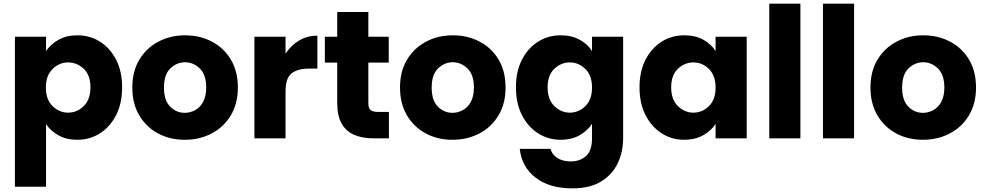

<svg xmlns="http://www.w3.org/2000/svg" viewBox="-20 -760 5412 1055"><path d="M233 -479Q256 -515 300 -540.5Q344 -566 405 -566Q474 -566 529.5 -531Q585 -496 618 -432Q651 -368 651 -280Q651 -192 618 -127.5Q585 -63 529.5 -27.5Q474 8 405 8Q343 8 299.5 -17.5Q256 -43 233 -78V266H62V-558H233ZM477 -280Q477 -347 440 -382Q403 -417 354 -417Q306 -417 269 -381Q232 -345 232 -279Q232 -213 269 -177Q306 -141 354 -141Q403 -141 440 -177Q477 -213 477 -280Z M995 8Q913 8 848 -27Q783 -62 745 -126.5Q707 -191 707 -279Q707 -368 745.5 -432Q784 -496 850 -531Q916 -566 997 -566Q1079 -566 1145 -531Q1211 -496 1249 -432Q1287 -368 1287 -279Q1287 -191 1248.5 -126.5Q1210 -62 1143.5 -27Q1077 8 995 8ZM995 -140Q1025 -140 1052.5 -155Q1080 -170 1096.5 -201Q1113 -232 1113 -279Q1113 -350 1077.5 -384Q1042 -418 997 -418Q951 -418 916 -384Q881 -350 881 -279Q881 -208 915 -174Q949 -140 995 -140Z M1378 -558H1549V-465Q1578 -510 1623 -537Q1668 -564 1724 -564V-383H1677Q1616 -383 1582.5 -357Q1549 -331 1549 -259V0H1378Z M1765 -416V-558H1833V-694H2004V-558H2116V-416H2004V-192Q2004 -167 2016 -156Q2028 -145 2056 -145H2117V0H2030Q1972 0 1927.5 -18.5Q1883 -37 1858 -79.5Q1833 -122 1833 -194V-416Z M2466 8Q2384 8 2319 -27Q2254 -62 2216 -126.5Q2178 -191 2178 -279Q2178 -368 2216.5 -432Q2255 -496 2321 -531Q2387 -566 2468 -566Q2550 -566 2616 -531Q2682 -496 2720 -432Q2758 -368 2758 -279Q2758 -191 2719.5 -126.5Q2681 -62 2614.5 -27Q2548 8 2466 8ZM2466 -140Q2496 -140 2523.5 -155Q2551 -170 2567.5 -201Q2584 -232 2584 -279Q2584 -350 2548.5 -384Q2513 -418 2468 -418Q2422 -418 2387 -384Q2352 -350 2352 -279Q2352 -208 2386 -174Q2420 -140 2466 -140Z M3061 -566Q3122 -566 3166.5 -541Q3211 -516 3233 -479V-558H3404V-1Q3404 74 3374.5 136.5Q3345 199 3283.5 237Q3222 275 3125 275Q3000 275 2923.5 216.5Q2847 158 2836 58H3005Q3013 90 3043 108.5Q3073 127 3117 127Q3166 127 3199.5 98Q3233 69 3233 -1V-80Q3210 -43 3166 -17.5Q3122 8 3061 8Q2992 8 2936.5 -27.5Q2881 -63 2848 -127.5Q2815 -192 2815 -280Q2815 -368 2848 -432Q2881 -496 2936.5 -531Q2992 -566 3061 -566ZM3233 -279Q3233 -345 3196.5 -381Q3160 -417 3111 -417Q3063 -417 3026 -382Q2989 -347 2989 -280Q2989 -213 3026 -177Q3063 -141 3111 -141Q3160 -141 3196.5 -177Q3233 -213 3233 -279Z M3494 -280Q3494 -368 3527 -432Q3560 -496 3615.5 -531Q3671 -566 3740 -566Q3802 -566 3846 -541Q3890 -516 3912 -479V-558H4083V0H3912V-79Q3889 -43 3845 -17.5Q3801 8 3739 8Q3671 8 3615.5 -27.5Q3560 -63 3527 -127.5Q3494 -192 3494 -280ZM3912 -279Q3912 -345 3875.5 -381Q3839 -417 3790 -417Q3742 -417 3705 -382Q3668 -347 3668 -280Q3668 -213 3705 -177Q3742 -141 3790 -141Q3839 -141 3875.5 -177Q3912 -213 3912 -279Z M4207 -740H4378V0H4207Z M4502 -740H4673V0H4502Z M5051 8Q4969 8 4904 -27Q4839 -62 4801 -126.5Q4763 -191 4763 -279Q4763 -368 4801.5 -432Q4840 -496 4906 -531Q4972 -566 5053 -566Q5135 -566 5201 -531Q5267 -496 5305 -432Q5343 -368 5343 -279Q5343 -191 5304.5 -126.5Q5266 -62 5199.5 -27Q5133 8 5051 8ZM5051 -140Q5081 -140 5108.5 -155Q5136 -170 5152.5 -201Q5169 -232 5169 -279Q5169 -350 5133.5 -384Q5098 -418 5053 -418Q5007 -418 4972 -384Q4937 -350 4937 -279Q4937 -208 4971 -174Q5005 -140 5051 -140Z"/></svg>

Font: Poppins
Style: Bold
Weight: 700
Designer: Ninad Kale (Devanagari), Jonny Pinhorn (Latin)
Version: Version 5.002